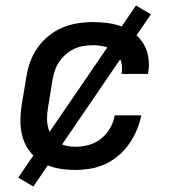

<svg xmlns="http://www.w3.org/2000/svg" viewBox="-20 -608 640 696"><path d="M253 8Q222 8 191 2.5Q160 -3 134.5 -18Q109 -33 90.5 -56Q72 -79 63 -107.5Q54 -136 54 -167.5Q54 -199 59 -231L76 -331Q80 -358 90 -385Q100 -412 116.5 -435.5Q133 -459 156.5 -478Q180 -497 206.5 -508Q233 -519 261 -523.5Q289 -528 316 -528Q343 -528 370.5 -524.5Q398 -521 422.5 -511.5Q447 -502 467.5 -486Q488 -470 501 -448Q514 -426 518 -399Q522 -372 517 -344Q517 -343 517 -342Q517 -341 517 -340H421Q421 -341 421 -341.5Q421 -342 421 -342Q425 -365 418.5 -386Q412 -407 396.5 -420.5Q381 -434 359.5 -439Q338 -444 316 -444Q299 -444 281.5 -441Q264 -438 248 -430.5Q232 -423 218 -410.5Q204 -398 194 -383Q184 -368 178.5 -351Q173 -334 170 -317L154 -217Q151 -200 150.5 -182Q150 -164 154 -147.5Q158 -131 166.5 -117Q175 -103 188.5 -93.5Q202 -84 218.5 -80Q235 -76 253 -76Q277 -76 301.5 -82.5Q326 -89 346 -105Q366 -121 379 -143.5Q392 -166 396 -190H492Q487 -163 476 -137Q465 -111 448.5 -87Q432 -63 409.5 -44Q387 -25 361 -13Q335 -1 307.5 3.5Q280 8 253 8ZM101 68 46 36 473 -588 527 -556Z"/></svg>

Font: Iosevka SS04 Md Ex Obl
Style: Regular
Weight: 500
Width: 7
Italic angle: -9°
Monospace: yes
Designer: Belleve Invis
Foundry: Belleve Invis
Version: Version 19.0.0; ttfautohint (v1.8.4)